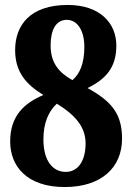

<svg xmlns="http://www.w3.org/2000/svg" viewBox="-20 -744 533 774"><path d="M241 10C388 10 472 -68 472 -185C472 -284 431 -335 333 -389C406 -425 449 -471 449 -560C449 -651 383 -724 253 -724C101 -724 41 -642 41 -542C41 -453 86 -403 155 -361C79 -329 21 -278 21 -174C21 -75 87 10 241 10ZM272 -421C218 -451 184 -490 184 -561C184 -624 206 -664 249 -664C295 -664 320 -616 320 -556C320 -486 301 -446 272 -421ZM245 -51C194 -51 155 -94 155 -182C155 -248 175 -294 209 -326C284 -280 325 -232 325 -166C325 -93 293 -51 245 -51Z"/></svg>

Font: Noto Serif Devanagari Condensed ExtraBold
Style: Regular
Weight: 800
Width: 3
Designer: Universal Thirst, Indian Type Foundry and the Monotype Design Team
Foundry: Monotype Imaging Inc.
Version: Version 2.004